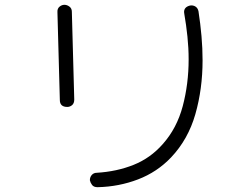

<svg xmlns="http://www.w3.org/2000/svg" viewBox="-20 -659 1040 799"><path d="M260 -214Q229 -214 229 -243L219 -608Q218 -623 227.5 -631Q237 -639 248 -639Q259 -639 269 -631.5Q279 -624 279 -610L289 -245Q289 -229 280 -221.5Q271 -214 260 -214ZM386 120Q370 120 363 110.5Q356 101 354 91Q354 78 362 69Q370 60 383 60Q466 55 536 27Q606 -1 657 -59Q716 -125 740.5 -217.5Q765 -310 765 -412Q765 -459 760 -507Q755 -555 747 -601Q746 -604 746 -609Q746 -630 771 -636Q783 -638 793 -632Q803 -626 806 -612Q814 -560 818.5 -509Q823 -458 823 -408Q823 -289 793 -184Q763 -79 692 -4Q634 57 554.5 87.5Q475 118 386 120Z"/></svg>

Font: Hachi Maru Pop
Style: Regular
Weight: 400
Designer: Nontynet
Foundry: Nontynet
Version: Version 1.300